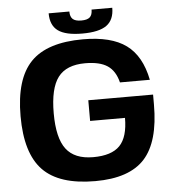

<svg xmlns="http://www.w3.org/2000/svg" viewBox="-59 -924 894 998"><g transform="rotate(-5 388.0 -425.0)"><path d="M398 -294V-402H736V-350Q736 -156 656 -68Q576 20 398 20Q210 20 125 -68Q40 -156 40 -350Q40 -544 125 -632Q210 -720 398 -720Q545 -720 623 -663Q701 -606 726 -480H570Q555 -541 514.5 -568Q474 -595 398 -595Q300 -595 256.5 -537.5Q213 -480 213 -350Q213 -221 257 -163Q301 -105 398 -105Q494 -105 537 -149.5Q580 -194 580 -294ZM564 -870Q564 -807 524.5 -778.5Q485 -750 398 -750Q311 -750 271.5 -778.5Q232 -807 232 -870H340Q340 -843 353.5 -830.5Q367 -818 398 -818Q429 -818 442.5 -830Q456 -842 456 -870Z"/></g></svg>

Font: Fivo Sans Modern
Style: Regular
Weight: 700
Designer: Alexander Slobzheninov
Foundry: Alexander Slobzheninov
Version: 1.0